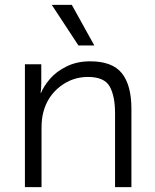

<svg xmlns="http://www.w3.org/2000/svg" viewBox="-20 -766 634 786"><path d="M149 -503V-425Q149 -410 148 -399.5Q147 -389 146 -386H148Q159 -413 184.5 -443Q210 -473 252.5 -494Q295 -515 349 -515Q440 -515 479 -466Q518 -417 518 -320V0H451V-302Q451 -373 429 -412Q407 -451 340 -451Q276 -451 225.5 -411.5Q175 -372 158 -309Q150 -281 150 -241V0H82V-503ZM366 -580H301L192 -746H274Z"/></svg>

Font: Museo Sans Light
Style: Regular
Weight: 300
Designer: Jos Buivenga
Foundry: Jos Buivenga & Rosetta Type Foundry (extension, remastering)
Version: Version 3.600;PS 1.000;hotconv 1.0.88;makeotf.lib2.5.647800;